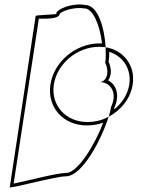

<svg xmlns="http://www.w3.org/2000/svg" viewBox="-20 -646 738 845"><path d="M137 -576 23 178C22 186 224 130 270 130C342 130 427 -33 458 -132C430 -117 398 -109 365 -109C268 -109 203 -184 217 -274C231 -366 320 -440 416 -440C426 -440 435 -440 445 -438C440 -521 412 -624 355 -624C321 -632 254 -620 229 -592L228 -585C228 -582 138 -580 137 -576ZM151 -564C163 -565 239 -558 243 -585V-586C265 -605 322 -615 349 -609H352C389 -609 420 -535 429 -455H418C314 -455 217 -375 202 -274C187 -175 257 -94 362 -94C387 -94 412 -98 434 -106C396 -4 320 115 272 115C229 115 88 153 40 162ZM418 -285C468 -285 498 -236 469 -176C467 -164 464 -149 458 -132C513 -161 555 -214 564 -274C577 -356 525 -425 445 -438C446 -412 446 -388 443 -370C464 -326 448 -285 418 -285ZM461 -418C523 -398 559 -341 549 -274C542 -230 517 -192 482 -164L484 -174C508 -228 492 -274 456 -292C472 -316 471 -345 458 -374C460 -387 461 -403 461 -418Z"/></svg>

Font: Ampere
Style: OuLnIta
Weight: 400
Version: Version 1